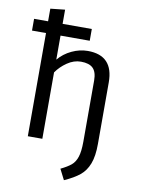

<svg xmlns="http://www.w3.org/2000/svg" viewBox="-102 -815 804 1094"><g transform="rotate(10 300.0 -268.0)"><path d="M184 -665H353V-597H184V-458Q215 -495 260.5 -516.5Q306 -538 353 -538Q501 -538 501 -382V-26Q501 45 484 89Q467 133 434.5 159.5Q402 186 346 211L315 150Q354 131 375 113.5Q396 96 406.5 64Q417 32 417 -24V-378Q417 -427 395 -449Q373 -471 325 -471Q284 -471 246 -445Q208 -419 184 -384V0H100V-597H19V-665H100V-738L184 -747Z"/></g></svg>

Font: FiraDG Mono
Style: Regular
Weight: 400
Designer: Carrois Corporate & Edenspiekermann AG
Foundry: Carrois Corporate GbR & Edenspiekermann AG
Version: Version 3.206